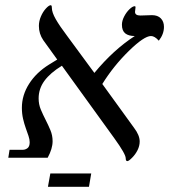

<svg xmlns="http://www.w3.org/2000/svg" viewBox="-20 -612 656 745"><path d="M346.2 -329.1Q419.9 -418.5 502.9 -472.2Q479 -472.2 466.1 -482.4Q453.1 -492.7 453.1 -516.1Q453.1 -531.2 461.7 -547.9Q470.2 -564.5 482.4 -576.2Q494.6 -587.9 502.9 -587.9Q505.9 -587.9 505.9 -584L503.9 -565.9Q503.9 -551.8 524.9 -551.8L569.8 -553.2Q591.8 -553.2 604 -540.8Q616.2 -528.3 616.2 -507.8Q616.2 -479.5 596.2 -454.1Q580.1 -472.2 565.9 -472.2Q539.1 -472.2 479.7 -414.1Q420.4 -356 377 -286.1L500 -116.2Q522 -87.4 522 -63Q522 -45.9 513.7 -29.3Q505.4 -12.7 492.4 0.2Q479.5 13.2 474.1 13.2Q467.8 13.2 467.8 2Q467.8 -14.2 423.8 -75.2L220.2 -356.9Q174.8 -329.1 152.3 -298.3Q129.9 -267.6 129.9 -230Q129.9 -207 138.4 -186.8Q147 -166.5 157 -147Q167 -127.4 175.5 -107.2Q184.1 -86.9 184.1 -64Q184.1 -35.2 165 0H12.2L17.1 -30.8H68.8Q78.1 -30.8 86.7 -37.1Q95.2 -43.5 95.2 -60.1Q95.2 -70.8 90.6 -84.5Q85.9 -98.1 80.1 -114.5Q74.2 -130.9 69.6 -150.6Q64.9 -170.4 64.9 -193.8Q64.9 -242.7 92.8 -286.6Q120.6 -330.6 170.9 -361.8L202.1 -380.9L147.9 -456.1Q130.9 -481 130.9 -511.2Q130.9 -529.8 138.7 -548.1Q146.5 -566.4 158.2 -579.1Q169.9 -591.8 176.8 -591.8Q181.2 -591.8 181.2 -582Q181.2 -564 196.3 -537.6Q211.4 -511.2 240.2 -473.1ZM175.3 61H334L325.2 112.8H166Z"/></svg>

Font: Liberation Serif
Style: Italic
Weight: 400
Italic angle: -16.333°
Designer: Steve Matteson
Foundry: Ascender Corporation
Version: Version 2.1.5